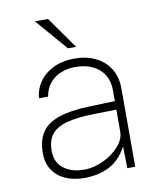

<svg xmlns="http://www.w3.org/2000/svg" viewBox="-83 -789 717 864"><g transform="rotate(-10 276.0 -356.5)"><path d="M67.5 -132Q67.5 -190.5 92 -227Q116.5 -263.5 169.2 -281.8Q222 -300 308.5 -303L427.5 -307V-357Q427.5 -398 409 -427.8Q390.5 -457.5 357 -473.2Q323.5 -489 279.5 -489Q222 -489 182.8 -460Q143.5 -431 135.5 -379H93.5Q96 -417 118.5 -451Q141 -485 182.8 -506Q224.5 -527 281.5 -527Q336.5 -527 378.2 -506.5Q420 -486 443.2 -447.8Q466.5 -409.5 466.5 -358V0H430.5L428.5 -100Q397 -40 347 -15Q297 10 233.5 10Q183 10 145.5 -7.2Q108 -24.5 87.8 -56.5Q67.5 -88.5 67.5 -132ZM427.5 -167V-268L327.5 -266Q245 -264.5 197.5 -250.8Q150 -237 129.2 -209Q108.5 -181 108.5 -135Q108.5 -84.5 144 -55.8Q179.5 -27 239.5 -27Q282 -27 326 -47.5Q370 -68 398.8 -100.5Q427.5 -133 427.5 -167ZM135.5 -723 261 -577.5H298.5L195.5 -723Z"/></g></svg>

Font: Public Sans VF
Style: Regular
Weight: 400
Designer: Pablo Impallari, Rodrigo Fuenzalida (Modified by Dan O. Williams and USWDS)
Version: Version 1.003